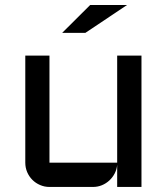

<svg xmlns="http://www.w3.org/2000/svg" viewBox="-20 -740 660 760"><path d="M80.1 -520H175.8V-96.2H443.8V-520H540V0H443.8V-87.9Q442.4 -69.8 434.1 -53.7Q425.8 -37.6 412.8 -25.6Q399.9 -13.7 383.3 -6.8Q366.7 0 348.1 0H175.8Q156.2 0 138.7 -7.6Q121.1 -15.1 108.2 -28.1Q95.2 -41 87.6 -58.6Q80.1 -76.2 80.1 -96.2ZM336.9 -720.2H482.9L317.9 -609.9H226.1Z"/></svg>

Font: Aldrich
Style: Regular
Weight: 400
Designer: Matthew Desmond
Foundry: Matthew Desmond
Version: Version 1.002 2011